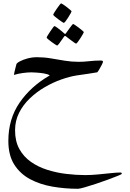

<svg xmlns="http://www.w3.org/2000/svg" viewBox="-20 -623 786 1157"><path d="M713.9 424.8Q713.9 426.8 690.2 436.5Q666.5 446.3 630.4 459.5Q594.2 472.7 556.2 485.4Q518.1 498 488.8 506.3Q459.5 514.6 449.7 514.6Q371.6 514.6 296.6 501.7Q221.7 488.8 161.6 456.8Q101.6 424.8 65.9 368.7Q30.3 312.5 30.3 226.1Q30.3 93.8 98.4 -4.9Q166.5 -103.5 279.8 -168.5Q269 -176.3 246.1 -180.2Q223.1 -184.1 200.9 -185.5Q178.7 -187 169.9 -187Q146 -187 116.5 -182.9Q86.9 -178.7 64 -171.4Q64 -174.8 66.9 -188Q69.8 -201.2 73.5 -215.1Q77.1 -229 78.6 -234.9Q80.1 -242.7 98.9 -252.9Q117.7 -263.2 146 -270.8Q174.3 -278.3 203.1 -278.3Q245.1 -278.3 286.6 -271.2Q328.1 -264.2 369.9 -257.3Q411.6 -250.5 453.1 -250.5Q485.4 -250.5 518.6 -254.4Q551.8 -258.3 587.9 -258.3Q591.8 -258.3 596.2 -257.1Q600.6 -255.9 600.6 -250.5Q600.6 -247.1 592.8 -231.4Q585 -215.8 576.2 -201.4Q567.4 -187 564.5 -187Q540.5 -182.6 506.6 -177.7Q472.7 -172.9 442.4 -168.5Q398.9 -161.6 348.6 -143.8Q298.3 -126 249.3 -97.4Q200.2 -68.8 159.7 -30Q119.1 8.8 95 56.9Q70.8 105 70.8 162.1Q70.8 228.5 96.7 275.1Q122.6 321.8 166.5 352.5Q210.4 383.3 265.6 400.6Q320.8 418 379.9 425Q439 432.1 494.1 432.1Q529.3 432.1 570.3 428.2Q611.3 424.3 647.9 420.4Q684.6 416.5 706.1 416.5Q713.9 416.5 713.9 424.8ZM411.1 -555.2Q411.1 -552.2 405 -541.3Q398.9 -530.3 390.6 -517.1Q382.3 -503.9 374.8 -494.4Q367.2 -484.9 364.3 -484.9Q362.8 -484.9 353 -491.5Q343.3 -498 331.1 -507.1Q318.8 -516.1 309.8 -523.9Q300.8 -531.7 300.8 -534.2Q300.8 -537.1 307.4 -547.9Q314 -558.6 322.8 -571.3Q331.5 -584 338.9 -593.3Q346.2 -602.5 347.7 -602.5Q350.6 -602.5 360.8 -595.9Q371.1 -589.4 382.6 -580.3Q394 -571.3 402.6 -564Q411.1 -556.6 411.1 -555.2ZM484.9 -429.7Q484.9 -427.2 478.8 -416.3Q472.7 -405.3 464.1 -392.1Q455.6 -378.9 448.2 -369.4Q440.9 -359.9 438 -359.9Q436.5 -359.9 427.5 -366.2Q418.5 -372.6 407 -381.1Q395.5 -389.6 387 -396.5Q378.4 -403.3 377.4 -403.8Q374.5 -406.2 372.1 -406.2Q369.6 -406.2 367.2 -403.8Q366.2 -402.8 356.9 -389.2Q347.7 -375.5 337.6 -362.1Q327.6 -348.6 324.7 -348.6Q322.8 -348.6 312.7 -355Q302.7 -361.3 290.8 -370.1Q278.8 -378.9 270 -386.5Q261.2 -394 261.2 -396.5Q261.2 -399.4 267.8 -410.2Q274.4 -420.9 283 -433.8Q291.5 -446.8 298.8 -456.3Q306.2 -465.8 307.6 -465.8Q312 -465.8 325.7 -455.6Q339.4 -445.3 352.1 -434.8Q364.7 -424.3 365.7 -422.9Q370.1 -418.5 372.1 -418.5Q375 -418.5 378.4 -423.8Q379.4 -425.3 388.9 -438.7Q398.4 -452.1 408.4 -465.3Q418.5 -478.5 420.4 -478.5Q422.9 -478.5 432.9 -471.7Q442.9 -464.8 455.1 -455.8Q467.3 -446.8 476.1 -439Q484.9 -431.2 484.9 -429.7Z"/></svg>

Font: Scheherazade New
Style: Regular
Weight: 400
Designer: SIL International
Foundry: SIL International
Version: Version 4.000